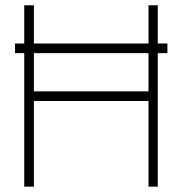

<svg xmlns="http://www.w3.org/2000/svg" viewBox="-20 -699 682 719"><path d="M536.1 -500H106.9V-356.9H536.1ZM70.8 -679.2H106.9V-536.1H536.1V-679.2H570.8V-536.1H606.9V-500H570.8V0H536.1V-320.8H106.9V0H70.8V-500H36.1V-536.1H70.8Z"/></svg>

Font: Rawengulk
Style: Regular
Weight: 400
Version: Version 0.92